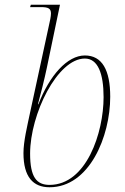

<svg xmlns="http://www.w3.org/2000/svg" viewBox="-20 -780 528 810"><path d="M189 10C357 10 445 -204 445 -372C445 -484 411 -546 338 -546C264 -546 189 -462 142 -340H140C149 -372 169 -452 178 -496L233 -760H110L107 -750H153C184 -750 195 -744 195 -723C195 -711 191 -692 185 -666L106 -301C95 -248 79 -184 79 -134C79 -33 120 10 189 10ZM189 0C134 0 107 -33 107 -132C107 -298 222 -533 338 -533C393 -533 417 -470 417 -370C417 -221 345 0 189 0Z"/></svg>

Font: Noto Serif Display Thin
Style: Italic
Weight: 100
Italic angle: -12°
Designer: Monotype Design Team
Foundry: Monotype Imaging Inc.
Version: Version 2.009